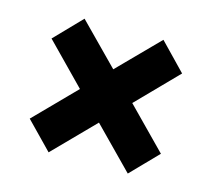

<svg xmlns="http://www.w3.org/2000/svg" viewBox="-73 -558 676 613"><g transform="rotate(15 265.5 -251.0)"><path d="M179.2 -251.5 49.8 -383.8 135.3 -472.2 265.6 -339.8 396 -472.2 481.4 -383.8 352.1 -251.5 482.4 -118.7 396.5 -30.3 265.6 -163.6 134.8 -30.3 48.8 -118.7Z"/></g></svg>

Font: Vazirmatn UI Black
Style: Regular
Weight: 900
Designer: Saber Rastikerdar
Foundry: Saber Rastikerdar
Version: Version 33.003